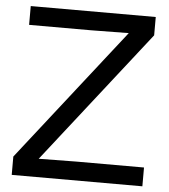

<svg xmlns="http://www.w3.org/2000/svg" viewBox="-52 -767 716 814"><g transform="rotate(5 306.0 -360.0)"><path d="M28 -78 470 -642 310 -640H46V-720H578V-642L136 -78L296 -80H584V0H28Z"/></g></svg>

Font: Aspekta Variable
Style: Regular
Weight: 400
Designer: Ivo Dolenc
Version: Version 2.100